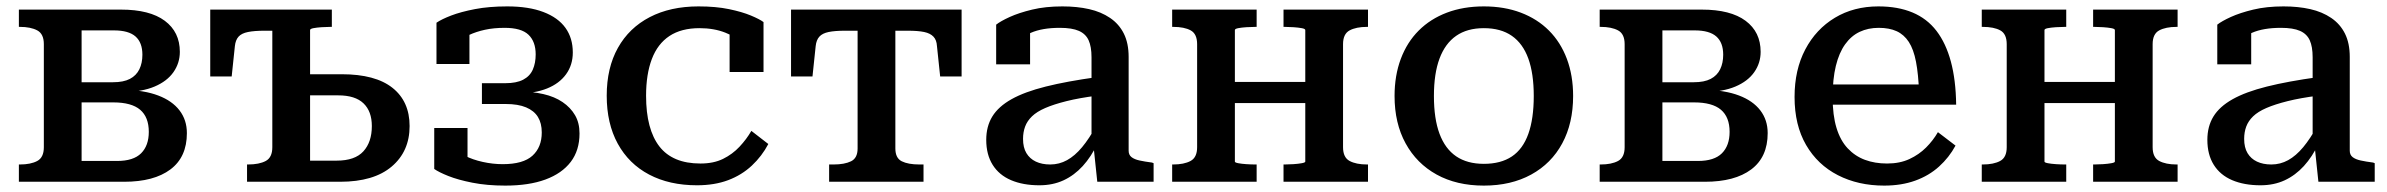

<svg xmlns="http://www.w3.org/2000/svg" viewBox="-20 -568 7460 600"><path d="M39 -538H358Q448 -538 495 -503Q542 -468 542 -406Q542 -371 522 -342.5Q502 -314 463 -297.5Q424 -281 369 -281L392 -304V-263L371 -287Q431 -286 474.5 -269.5Q518 -253 541 -223Q564 -193 564 -152Q564 -77 512.5 -38.5Q461 0 368 0H39V-54H42Q76 -54 96.5 -65Q117 -76 117 -108V-430Q117 -462 96.5 -473Q76 -484 42 -484H39ZM235 -65H346Q397 -65 421 -89Q445 -113 445 -156Q445 -202 418 -225Q391 -248 334 -248H202V-311H333Q366 -311 386 -321.5Q406 -332 415.5 -351.5Q425 -371 425 -397Q425 -435 403.5 -454Q382 -473 336 -473H235Z M949 -66H1032Q1089 -66 1115.5 -95Q1142 -124 1142 -174Q1142 -220 1116 -245Q1090 -270 1037 -270H923V-336H1048Q1153 -336 1206.5 -293.5Q1260 -251 1260 -174Q1260 -95 1204 -47.5Q1148 0 1043 0H752V-54H755Q790 -54 810.5 -65Q831 -76 831 -108V-538H1017V-484H1012Q1000 -484 985 -483Q970 -482 959.5 -480Q949 -478 949 -474ZM896 -472H806Q775 -472 755 -468Q735 -464 725.5 -453.5Q716 -443 714 -424L704 -329H637V-538H896Z M1551 -55Q1615 -55 1644 -81.5Q1673 -108 1673 -154Q1673 -183 1661 -202.5Q1649 -222 1624 -232.5Q1599 -243 1560 -243H1486V-308H1559Q1594 -308 1615 -319Q1636 -330 1645 -350.5Q1654 -371 1654 -398Q1654 -438 1631.5 -459.5Q1609 -481 1557 -481Q1523 -481 1495.5 -475Q1468 -469 1445.5 -458.5Q1423 -448 1405 -432Q1403 -441 1404.5 -448.5Q1406 -456 1411.5 -462.5Q1417 -469 1426 -473.5Q1435 -478 1447 -480V-368H1344V-497Q1360 -508 1390 -519.5Q1420 -531 1464 -539.5Q1508 -548 1565 -548Q1632 -548 1678 -530.5Q1724 -513 1747 -481Q1770 -449 1770 -404Q1770 -365 1749 -336Q1728 -307 1689.5 -291.5Q1651 -276 1598 -276L1621 -299V-259L1601 -282Q1643 -282 1678 -274Q1713 -266 1738 -249Q1763 -232 1777 -208Q1791 -184 1791 -151Q1791 -98 1763.5 -62Q1736 -26 1684.5 -7Q1633 12 1559 12Q1502 12 1456.5 3Q1411 -6 1381 -18Q1351 -30 1337 -40V-168H1441V-52Q1428 -54 1419 -59.5Q1410 -65 1404.5 -72.5Q1399 -80 1397.5 -89.5Q1396 -99 1399 -109Q1410 -93 1433.5 -81Q1457 -69 1488.5 -62Q1520 -55 1551 -55Z M2169 -57Q2210 -57 2239.5 -71.5Q2269 -86 2291 -109.5Q2313 -133 2328 -159L2381 -118Q2361 -80 2329.5 -50.5Q2298 -21 2255.5 -5Q2213 11 2158 11Q2072 11 2008.5 -22.5Q1945 -56 1910.5 -119Q1876 -182 1876 -269Q1876 -356 1911 -418.5Q1946 -481 2010.5 -514.5Q2075 -548 2163 -548Q2217 -548 2258 -539.5Q2299 -531 2326.5 -519.5Q2354 -508 2366 -499V-343H2260V-478Q2271 -477 2279.5 -472.5Q2288 -468 2293.5 -461Q2299 -454 2301 -446Q2303 -438 2302 -432Q2282 -452 2246.5 -466Q2211 -480 2166 -480Q2109 -480 2072 -455.5Q2035 -431 2017 -383.5Q1999 -336 1999 -269Q1999 -216 2009.5 -176.5Q2020 -137 2040.5 -110.5Q2061 -84 2093 -70.5Q2125 -57 2169 -57Z M2718 -472V-538H2985V-329H2918L2908 -424Q2907 -443 2897 -453.5Q2887 -464 2868 -468Q2849 -472 2817 -472ZM2719 -472H2620Q2589 -472 2569.5 -468Q2550 -464 2540.5 -453.5Q2531 -443 2529 -424L2519 -329H2452V-538H2719ZM2778 -104Q2778 -74 2798 -64Q2818 -54 2853 -54H2866V0H2571V-54H2585Q2619 -54 2639.5 -64Q2660 -74 2660 -104V-538H2778Z M3408 -327V-269Q3353 -262 3313 -252Q3273 -242 3246.5 -230.5Q3220 -219 3205 -204.5Q3190 -190 3183.5 -172.5Q3177 -155 3177 -134Q3177 -107 3187.5 -89.5Q3198 -72 3217 -63Q3236 -54 3262 -54Q3290 -54 3314.5 -67.5Q3339 -81 3361.5 -108Q3384 -135 3407 -177L3410 -120Q3390 -78 3363.5 -49Q3337 -20 3303.5 -4.5Q3270 11 3228 11Q3177 11 3139.5 -5Q3102 -21 3082 -53Q3062 -85 3062 -131Q3062 -173 3081 -204Q3100 -235 3141 -258Q3182 -281 3248 -297.5Q3314 -314 3408 -327ZM3409 0 3397 -114 3391 -117V-389Q3391 -422 3382 -442Q3373 -462 3351.5 -471.5Q3330 -481 3292 -481Q3237 -481 3201.5 -465.5Q3166 -450 3149 -432Q3147 -440 3149.5 -448Q3152 -456 3158.5 -463.5Q3165 -471 3175 -476.5Q3185 -482 3199 -483V-367H3093V-491Q3107 -502 3135.5 -515Q3164 -528 3205.5 -538Q3247 -548 3300 -548Q3346 -548 3383.5 -539.5Q3421 -531 3449 -512Q3477 -493 3492 -463Q3507 -433 3507 -390V-97Q3507 -84 3516 -77Q3525 -70 3541 -66.5Q3557 -63 3580 -60L3585 -58V0Z M3721 -108V-430Q3721 -462 3701 -473Q3681 -484 3646 -484H3643V-538H3907V-484H3903Q3890 -484 3875 -483Q3860 -482 3849.5 -480Q3839 -478 3839 -474V-63Q3839 -60 3849.5 -58Q3860 -56 3875 -55Q3890 -54 3903 -54H3907V0H3643V-54H3646Q3680 -54 3700.5 -65Q3721 -76 3721 -108ZM4059 -63V-474Q4059 -478 4048 -480Q4037 -482 4022 -483Q4007 -484 3995 -484H3991V-538H4255V-484H4252Q4218 -484 4197.5 -473Q4177 -462 4177 -430V-108Q4177 -76 4197.5 -65Q4218 -54 4252 -54H4255V0H3991V-54H3995Q4007 -54 4022 -55Q4037 -56 4048 -58Q4059 -60 4059 -63ZM3790 -246V-312H4117V-246Z M4896 -268Q4896 -183 4862 -120Q4828 -57 4765 -22.5Q4702 12 4617 12Q4532 12 4469.5 -22.5Q4407 -57 4372.5 -120Q4338 -183 4338 -268Q4338 -332 4357.5 -384Q4377 -436 4413.5 -472.5Q4450 -509 4501.5 -528.5Q4553 -548 4617 -548Q4681 -548 4732.5 -528.5Q4784 -509 4820.5 -472.5Q4857 -436 4876.5 -384Q4896 -332 4896 -268ZM4461 -268Q4461 -197 4478.5 -150Q4496 -103 4530.5 -79.5Q4565 -56 4617 -56Q4670 -56 4704.5 -79Q4739 -102 4756 -149.5Q4773 -197 4773 -268Q4773 -338 4756 -385Q4739 -432 4704.5 -456Q4670 -480 4617 -480Q4565 -480 4530.5 -456Q4496 -432 4478.5 -385Q4461 -338 4461 -268Z M4979 -538H5298Q5388 -538 5435 -503Q5482 -468 5482 -406Q5482 -371 5462 -342.5Q5442 -314 5403 -297.5Q5364 -281 5309 -281L5332 -304V-263L5311 -287Q5371 -286 5414.5 -269.5Q5458 -253 5481 -223Q5504 -193 5504 -152Q5504 -77 5452.5 -38.5Q5401 0 5308 0H4979V-54H4982Q5016 -54 5036.5 -65Q5057 -76 5057 -108V-430Q5057 -462 5036.5 -473Q5016 -484 4982 -484H4979ZM5175 -65H5286Q5337 -65 5361 -89Q5385 -113 5385 -156Q5385 -202 5358 -225Q5331 -248 5274 -248H5142V-311H5273Q5306 -311 5326 -321.5Q5346 -332 5355.5 -351.5Q5365 -371 5365 -397Q5365 -435 5343.5 -454Q5322 -473 5276 -473H5175Z M5707 -264Q5707 -208 5719 -168.5Q5731 -129 5754 -104.5Q5777 -80 5808 -68.5Q5839 -57 5877 -57Q5917 -57 5947 -71Q5977 -85 5999 -107Q6021 -129 6036 -155L6091 -113Q6071 -76 6039.5 -47.5Q6008 -19 5965 -3.5Q5922 12 5868 12Q5787 12 5723.5 -20.5Q5660 -53 5624 -115Q5588 -177 5588 -265Q5588 -350 5621.5 -413.5Q5655 -477 5714 -512.5Q5773 -548 5850 -548Q5911 -548 5956.5 -529Q6002 -510 6031.5 -471.5Q6061 -433 6076.5 -375.5Q6092 -318 6093 -241H5679V-304H6002L5977 -280Q5975 -336 5967.5 -375Q5960 -414 5945 -437Q5930 -460 5907 -470.5Q5884 -481 5851 -481Q5818 -481 5791.5 -468.5Q5765 -456 5746 -429.5Q5727 -403 5717 -362Q5707 -321 5707 -264Z M6251 -108V-430Q6251 -462 6231 -473Q6211 -484 6176 -484H6173V-538H6437V-484H6433Q6420 -484 6405 -483Q6390 -482 6379.5 -480Q6369 -478 6369 -474V-63Q6369 -60 6379.5 -58Q6390 -56 6405 -55Q6420 -54 6433 -54H6437V0H6173V-54H6176Q6210 -54 6230.5 -65Q6251 -76 6251 -108ZM6589 -63V-474Q6589 -478 6578 -480Q6567 -482 6552 -483Q6537 -484 6525 -484H6521V-538H6785V-484H6782Q6748 -484 6727.5 -473Q6707 -462 6707 -430V-108Q6707 -76 6727.5 -65Q6748 -54 6782 -54H6785V0H6521V-54H6525Q6537 -54 6552 -55Q6567 -56 6578 -58Q6589 -60 6589 -63ZM6320 -246V-312H6647V-246Z M7224 -327V-269Q7169 -262 7129 -252Q7089 -242 7062.5 -230.5Q7036 -219 7021 -204.5Q7006 -190 6999.5 -172.5Q6993 -155 6993 -134Q6993 -107 7003.5 -89.5Q7014 -72 7033 -63Q7052 -54 7078 -54Q7106 -54 7130.5 -67.5Q7155 -81 7177.5 -108Q7200 -135 7223 -177L7226 -120Q7206 -78 7179.5 -49Q7153 -20 7119.5 -4.5Q7086 11 7044 11Q6993 11 6955.5 -5Q6918 -21 6898 -53Q6878 -85 6878 -131Q6878 -173 6897 -204Q6916 -235 6957 -258Q6998 -281 7064 -297.5Q7130 -314 7224 -327ZM7225 0 7213 -114 7207 -117V-389Q7207 -422 7198 -442Q7189 -462 7167.5 -471.5Q7146 -481 7108 -481Q7053 -481 7017.5 -465.5Q6982 -450 6965 -432Q6963 -440 6965.5 -448Q6968 -456 6974.5 -463.5Q6981 -471 6991 -476.5Q7001 -482 7015 -483V-367H6909V-491Q6923 -502 6951.5 -515Q6980 -528 7021.5 -538Q7063 -548 7116 -548Q7162 -548 7199.5 -539.5Q7237 -531 7265 -512Q7293 -493 7308 -463Q7323 -433 7323 -390V-97Q7323 -84 7332 -77Q7341 -70 7357 -66.5Q7373 -63 7396 -60L7401 -58V0Z"/></svg>

Font: Roboto Serif Medium
Style: Regular
Weight: 500
Designer: Greg Gazdowicz
Foundry: Commercial Type
Version: Version 1.008